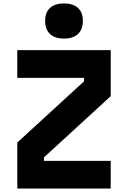

<svg xmlns="http://www.w3.org/2000/svg" viewBox="-20 -1090 740 1110"><path d="M80 0V-266L466 -620V-640H80V-800H620V-534L234 -180V-160H620V0ZM350 -867Q297 -867 269 -893.5Q241 -920 241 -969Q241 -1018 269 -1044Q297 -1070 350 -1070Q403 -1070 431 -1044Q459 -1018 459 -969Q459 -920 431 -893.5Q403 -867 350 -867Z"/></svg>

Font: Martian Mono ExtraBold
Style: Regular
Weight: 800
Monospace: yes
Designer: Roman Shamin
Foundry: Evil Martians
Version: Version 1.000; ttfautohint (v1.8.4.7-5d5b)